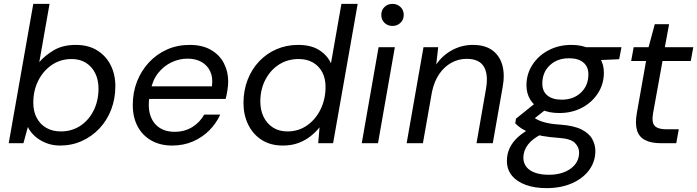

<svg xmlns="http://www.w3.org/2000/svg" viewBox="-20 -740 3602 992"><path d="M290 12Q250 12 216 -2Q182 -16 158.5 -38Q135 -60 124 -84L101 0H25L152 -720H236L183 -419Q213 -454 259 -481Q305 -508 372 -508Q436 -508 481.5 -480Q527 -452 551.5 -404Q576 -356 576 -295Q576 -230 554.5 -174Q533 -118 494 -76.5Q455 -35 403 -11.5Q351 12 290 12ZM294 -61Q351 -61 395 -90Q439 -119 464 -169.5Q489 -220 489 -283Q489 -327 472 -361.5Q455 -396 424 -415.5Q393 -435 350 -435Q293 -435 248.5 -405Q204 -375 178 -324Q152 -273 152 -209Q152 -165 169.5 -131.5Q187 -98 219 -79.5Q251 -61 294 -61Z M869 12Q808 12 762 -14Q716 -40 691 -87Q666 -134 666 -198Q666 -263 688 -319Q710 -375 749.5 -417.5Q789 -460 842.5 -484Q896 -508 960 -508Q1025 -508 1069.5 -482.5Q1114 -457 1136.5 -414Q1159 -371 1159 -319Q1159 -299 1155 -273.5Q1151 -248 1146 -229H732L743 -294H1075Q1081 -340 1066 -371.5Q1051 -403 1021 -420Q991 -437 949 -437Q906 -437 866 -418Q826 -399 797 -362.5Q768 -326 758 -271L753 -243Q743 -190 755.5 -148Q768 -106 800.5 -82.5Q833 -59 882 -59Q934 -59 973.5 -83.5Q1013 -108 1035 -148H1118Q1097 -102 1061 -66Q1025 -30 976.5 -9Q928 12 869 12Z M1441 12Q1377 12 1331.5 -17.5Q1286 -47 1262 -97Q1238 -147 1238 -207Q1238 -273 1259.5 -328Q1281 -383 1319.5 -423.5Q1358 -464 1409.5 -486Q1461 -508 1520 -508Q1586 -508 1628 -482Q1670 -456 1690 -413L1744 -720H1828L1701 0H1624L1631 -82Q1612 -58 1585 -36.5Q1558 -15 1522.5 -1.5Q1487 12 1441 12ZM1465 -61Q1522 -61 1566.5 -92Q1611 -123 1636.5 -175.5Q1662 -228 1662 -291Q1662 -335 1645 -367Q1628 -399 1597 -417Q1566 -435 1523 -435Q1466 -435 1421.5 -406.5Q1377 -378 1351 -328Q1325 -278 1325 -215Q1325 -171 1342 -136Q1359 -101 1390.5 -81Q1422 -61 1465 -61Z M1849 0 1936 -496H2020L1933 0ZM2008 -606Q1983 -606 1966.5 -622Q1950 -638 1950 -663Q1950 -688 1966.5 -704Q1983 -720 2008 -720Q2032 -720 2049 -704Q2066 -688 2066 -663Q2066 -638 2049 -622Q2032 -606 2008 -606Z M2081 0 2168 -496H2244L2234 -407Q2266 -454 2316 -481Q2366 -508 2423 -508Q2486 -508 2524 -480Q2562 -452 2575.5 -403Q2589 -354 2577 -290L2526 0H2442L2491 -281Q2504 -355 2480 -395.5Q2456 -436 2391 -436Q2349 -436 2312.5 -416Q2276 -396 2250 -358.5Q2224 -321 2212 -266L2165 0Z M2804 232Q2743 232 2697 215.5Q2651 199 2625 167.5Q2599 136 2599 91Q2599 55 2613.5 24.5Q2628 -6 2656.5 -32Q2685 -58 2727 -79L2777 -46Q2732 -24 2708 7Q2684 38 2684 75Q2684 102 2699.5 122Q2715 142 2745 152.5Q2775 163 2816 163Q2884 163 2928 131.5Q2972 100 2972 48Q2972 20 2950 -2Q2928 -24 2863 -28Q2818 -31 2783 -37.5Q2748 -44 2721.5 -53.5Q2695 -63 2675.5 -75.5Q2656 -88 2642 -103L2646 -127L2753 -213L2816 -187L2706 -100L2724 -142Q2738 -132 2751.5 -124.5Q2765 -117 2781.5 -111.5Q2798 -106 2820.5 -102Q2843 -98 2875 -96Q2945 -91 2984.5 -71Q3024 -51 3040 -21.5Q3056 8 3056 40Q3056 95 3024 138.5Q2992 182 2935 207Q2878 232 2804 232ZM2870 -156Q2815 -156 2777 -174.5Q2739 -193 2719.5 -225.5Q2700 -258 2700 -299Q2700 -358 2731 -405.5Q2762 -453 2814.5 -480.5Q2867 -508 2932 -508Q2987 -508 3024.5 -489Q3062 -470 3081 -438Q3100 -406 3100 -365Q3100 -306 3069.5 -258.5Q3039 -211 2987 -183.5Q2935 -156 2870 -156ZM2882 -225Q2943 -225 2981.5 -261.5Q3020 -298 3020 -356Q3020 -396 2993.5 -417.5Q2967 -439 2920 -439Q2859 -439 2820.5 -402.5Q2782 -366 2782 -308Q2782 -268 2808.5 -246.5Q2835 -225 2882 -225ZM2998 -426 2985 -496H3191L3179 -434Z M3396 0Q3344 0 3312.5 -16.5Q3281 -33 3271 -67.5Q3261 -102 3270 -154L3318 -425H3241L3254 -496H3331L3363 -615H3437L3415 -496H3562L3549 -425H3403L3354 -154Q3346 -107 3363 -89.5Q3380 -72 3422 -72H3487L3474 0Z"/></svg>

Font: DM Sans 24pt
Style: Italic
Weight: 400
Italic angle: -10°
Designer: Colophon Foundry, Jonny Pinhorn
Foundry: Colophon Foundry
Version: Version 4.004;gftools[0.9.30]